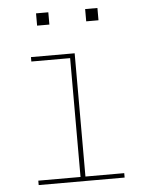

<svg xmlns="http://www.w3.org/2000/svg" viewBox="-51 -737 602 779"><g transform="rotate(-5 250.0 -347.5)"><path d="M75 0V-18H247V-502H89V-520H267V-18H425V0ZM325 -645V-695H375V-645ZM125 -645V-695H175V-645Z"/></g></svg>

Font: Iosevka SS04 Thin
Style: Regular
Weight: 100
Monospace: yes
Designer: Belleve Invis
Foundry: Belleve Invis
Version: Version 19.0.0; ttfautohint (v1.8.4)